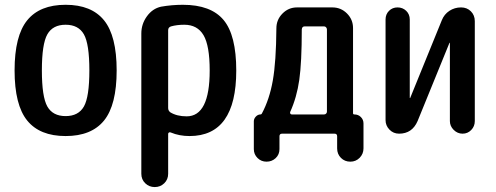

<svg xmlns="http://www.w3.org/2000/svg" viewBox="-20 -550 2040 790"><path d="M325.2 -408.7Q302.7 -448.2 250 -448.2Q197.3 -448.2 174.8 -408.7Q152.3 -369.1 152.3 -260.3Q152.3 -151.4 174.8 -111.8Q197.3 -72.3 250 -72.3Q302.7 -72.3 325.2 -111.8Q347.7 -151.4 347.7 -260.3Q347.7 -369.1 325.2 -408.7ZM408.2 -54.2Q356.4 9.8 250 9.8Q143.6 9.8 91.8 -54.2Q40 -118.2 40 -260.3Q40 -402.3 91.8 -466.3Q143.6 -530.3 250 -530.3Q356.4 -530.3 408.2 -466.3Q460 -402.3 460 -260.3Q460 -118.2 408.2 -54.2Z M671.9 -425.8V-105.5Q671.9 -94.7 680.7 -87.9Q708 -71.3 748 -71.3Q842.8 -71.3 842.8 -259.8Q842.8 -362.3 817.4 -405.3Q792 -448.2 738.3 -448.2Q708 -448.2 683.6 -441.4Q671.9 -437.5 671.9 -425.8ZM561.5 165V-412.1Q561.5 -451.2 584.5 -482.9Q607.4 -514.6 642.6 -522.5Q687.5 -530.3 732.4 -530.3Q847.7 -530.3 899.9 -467.8Q952.1 -405.3 952.1 -259.8Q952.1 9.8 759.8 9.8Q717.8 9.8 682.6 -4.9Q678.7 -6.8 675.3 -4.9Q671.9 -2.9 671.9 1V165Q671.9 188.5 655.8 204.1Q639.6 219.7 616.7 219.7Q593.8 219.7 577.6 204.1Q561.5 188.5 561.5 165Z M1173.8 -88.9Q1172.9 -85 1174.8 -82Q1176.8 -79.1 1180.7 -79.1H1313.5Q1318.4 -79.1 1321.8 -82.5Q1325.2 -85.9 1325.2 -90.8V-428.7Q1325.2 -433.6 1321.8 -437.5Q1318.4 -441.4 1313.5 -441.4H1233.4Q1222.7 -441.4 1221.7 -428.7Q1221.7 -293 1211.4 -221.2Q1201.2 -149.4 1173.8 -88.9ZM1024.4 63.5V-50.8Q1024.4 -61.5 1032.7 -70.3Q1041 -79.1 1051.8 -79.1Q1055.7 -79.1 1057.6 -83Q1088.9 -141.6 1102.5 -218.8Q1116.2 -295.9 1117.2 -433.6Q1117.2 -468.8 1142.1 -494.1Q1167 -519.5 1202.1 -519.5H1347.7Q1382.8 -519.5 1407.7 -494.6Q1432.6 -469.7 1432.6 -434.6V-84Q1432.6 -79.1 1438.5 -79.1Q1454.1 -79.1 1464.8 -68.4Q1475.6 -57.6 1475.6 -42V60.5Q1475.6 83 1460 99.1Q1444.3 115.2 1421.4 115.2Q1398.4 115.2 1382.8 99.6Q1367.2 84 1367.2 60.5V10.7Q1367.2 0 1356.4 0H1140.6Q1129.9 0 1129.9 10.7V63.5Q1129.9 85.9 1114.3 100.6Q1098.6 115.2 1076.7 115.2Q1054.7 115.2 1039.6 100.1Q1024.4 85 1024.4 63.5Z M1622.1 0Q1598.6 0 1582.5 -16.6Q1566.4 -33.2 1566.4 -55.7V-469.7Q1566.4 -491.2 1580.6 -505.4Q1594.7 -519.5 1615.7 -519.5Q1636.7 -519.5 1651.4 -505.4Q1666 -491.2 1666 -469.7V-147.5Q1666 -146.5 1667 -146.5Q1668 -146.5 1668 -147.5L1797.9 -466.8Q1807.6 -491.2 1829.1 -505.4Q1850.6 -519.5 1877 -519.5Q1901.4 -519.5 1917.5 -503.4Q1933.6 -487.3 1933.6 -462.9V-51.8Q1933.6 -30.3 1918.9 -15.1Q1904.3 0 1883.3 0Q1862.3 0 1846.7 -15.6Q1831.1 -31.2 1831.1 -51.8V-373Q1831.1 -374 1830.1 -374Q1829.1 -374 1829.1 -373L1698.2 -51.8Q1675.8 0 1622.1 0Z"/></svg>

Font: Rounded-X Mgen+ 1mn medium
Style: Regular
Weight: 500
Designer: [Source Han Sans]
Ryoko NISHIZUKA  (kana & ideographs); Paul D. Hunt (Latin, Greek & Cyrillic); Wenlong ZHANG  (bopomofo
Version: Version 1.059.20150602